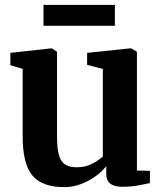

<svg xmlns="http://www.w3.org/2000/svg" viewBox="-20 -757 666 788"><path d="M480 9.5Q416 9.5 416 -44V-75Q400 -54 373 -34.2Q346 -14.5 312.8 -1.8Q279.5 11 244.5 11Q151.5 11 112.2 -37.5Q73 -86 73 -196.5V-474L22.5 -489.5V-540L189.5 -558.5H193L214 -544.5V-196.5Q214 -127.5 231 -99Q248 -70.5 294 -70.5Q332 -70.5 359.5 -85.5Q387 -100.5 402 -114.5V-474L337.5 -491V-540L513.5 -558.5H518.5L542 -544.5V-57L595.5 -56L595 -5.5Q577 -1.5 547.5 4Q518 9.5 480 9.5ZM451.5 -737V-651H158.5V-737Z"/></svg>

Font: Merriweather Text Regular
Style: Bold
Weight: 700
Designer: Eben Sorkin
Foundry: Eben Sorkin
Version: Version 2.100; ttfautohint (v1.7.19-72a1) -l 8 -r 50 -G 200 